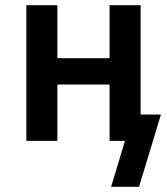

<svg xmlns="http://www.w3.org/2000/svg" viewBox="-20 -540 640 736"><path d="M406 176 459 0H400V-216H200V0H81V-520H200V-317H400V-520H519V-101H597L513 176Z"/></svg>

Font: R Plex Mono
Style: Bold
Weight: 700
Monospace: yes
Designer: Belleve Invis
Foundry: Belleve Invis
Version: Version 31.8.0